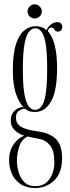

<svg xmlns="http://www.w3.org/2000/svg" viewBox="-20 -652 334 920"><path d="M149 249Q106.5 249 78.5 230Q50.5 211 37 180.8Q23.5 150.5 23.5 116.5Q23.5 71.5 45 40.2Q66.5 9 96.5 -2Q88.5 -3.5 73 -11.5Q57.5 -19.5 44.5 -35Q31.5 -50.5 31.5 -74Q31.5 -97 41.5 -111Q51.5 -125 64.2 -131.8Q77 -138.5 86 -138.5Q87.5 -138.5 90.2 -138.2Q93 -138 94 -137.5Q73.5 -155.5 57.5 -199.8Q41.5 -244 41.5 -314.5Q41.5 -395.5 57 -441.8Q72.5 -488 97.5 -507.2Q122.5 -526.5 151 -526.5Q181.5 -526.5 203.5 -508Q209 -523.5 224 -534.8Q239 -546 255 -546Q266.5 -546 272.5 -539.2Q278.5 -532.5 278.5 -523Q278.5 -513.5 273 -507Q267.5 -500.5 258 -500.5Q245.5 -500.5 241 -510.2Q236.5 -520 226.5 -520Q213.5 -520 209 -502.5Q232 -478.5 242.8 -433.2Q253.5 -388 253.5 -325.5Q253.5 -215.5 224.5 -165.5Q195.5 -115.5 148 -115.5Q126 -115.5 114.2 -121.8Q102.5 -128 100.5 -130Q99.5 -131 95.5 -131Q86.5 -131 71.5 -121.8Q56.5 -112.5 56.5 -88Q56.5 -60 79.8 -45.2Q103 -30.5 157.5 -23Q219 -15 248.2 14.5Q277.5 44 277.5 106Q277.5 177 239.2 213Q201 249 149 249ZM148 -125.5Q164 -125.5 177.2 -140.2Q190.5 -155 198.2 -197.5Q206 -240 206 -323.5Q206 -402.5 198.5 -444Q191 -485.5 178.2 -501Q165.5 -516.5 150 -516.5Q133.5 -516.5 119.8 -501Q106 -485.5 97.8 -443Q89.5 -400.5 89.5 -320.5Q89.5 -238.5 97.8 -196.8Q106 -155 119.2 -140.2Q132.5 -125.5 148 -125.5ZM149 240Q194 240 217.2 206Q240.5 172 240.5 125.5Q240.5 70 219.5 44.2Q198.5 18.5 166 13Q141 8.5 129.8 5.8Q118.5 3 111.5 2Q82.5 17.5 71.8 51.5Q61 85.5 61 117Q61 144.5 69.2 173Q77.5 201.5 96.8 220.8Q116 240 149 240ZM146.5 -563.5Q132.5 -563.5 122.2 -573.2Q112 -583 112 -596.5Q112 -610.5 122.2 -621Q132.5 -631.5 146.5 -631.5Q159.5 -631.5 170 -621Q180.5 -610.5 180.5 -596.5Q180.5 -583 170 -573.2Q159.5 -563.5 146.5 -563.5Z"/></svg>

Font: Imbue 100pt ExtraLight
Style: Regular
Weight: 200
Designer: Tyler Finck
Foundry: Etcetera Type Company
Version: Version 1.102; ttfautohint (v1.8.3)